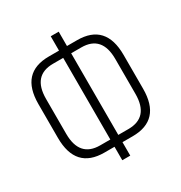

<svg xmlns="http://www.w3.org/2000/svg" viewBox="-165 -819 886 939"><g transform="rotate(-30 278.0 -350.0)"><path d="M357 -619Q518 -619 518 -443V-252Q518 -76 357 -76H300V0H255V-76H198Q37 -76 37 -252V-443Q37 -619 198 -619H255V-700H300V-619ZM198 -578Q82 -578 82 -446V-249Q82 -117 198 -117H255V-578ZM357 -117Q473 -117 473 -249V-446Q473 -578 357 -578H300V-117Z"/></g></svg>

Font: Bebas Neue Book
Style: Regular
Weight: 300
Designer: Ryoichi Tsunekawa
Foundry: Ryoichi Tsunekawa
Version: Version 1.003;PS 001.003;hotconv 1.0.88;makeotf.lib2.5.64775